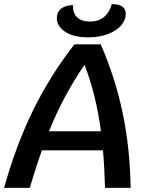

<svg xmlns="http://www.w3.org/2000/svg" viewBox="-62 -916 729 936"><path d="M440 -183H142Q115 -108 83 0H-42Q15 -206 99 -377.5Q183 -549 301 -700H429Q500 -538 536 -365Q572 -192 575 0H450Q447 -107 440 -183ZM430 -276Q407 -453 350 -600Q245 -447 177 -276ZM215 -827Q215 -857 236.5 -874Q258 -891 294 -891Q292 -854 313 -832.5Q334 -811 377 -811Q419 -811 446 -834Q473 -857 483 -896Q551 -896 551 -849Q551 -818 528.5 -792Q506 -766 464 -750Q422 -734 368 -734Q295 -734 255 -761.5Q215 -789 215 -827Z"/></svg>

Font: Krub SemiBold
Style: Italic
Weight: 600
Italic angle: -8°
Designer: Ekaluck Peanpanawate
Foundry: Cadson Demak Co.,Ltd.
Version: Version 1.000; ttfautohint (v1.6)